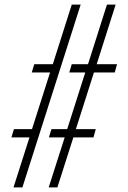

<svg xmlns="http://www.w3.org/2000/svg" viewBox="-20 -820 562 840"><path d="M39 0 109 -219H30L41 -255H120L199 -503H119L130 -539H211L294 -800H333L78 0ZM193 0 263 -219H194L205 -255H274L353 -503H283L294 -539H365L448 -800H486L403 -539H492L482 -503H391L312 -255H399L389 -219H301L231 0Z"/></svg>

Font: Big Shoulders Stencil Text Thin Thin
Style: Regular
Weight: 250
Version: Version 2.001